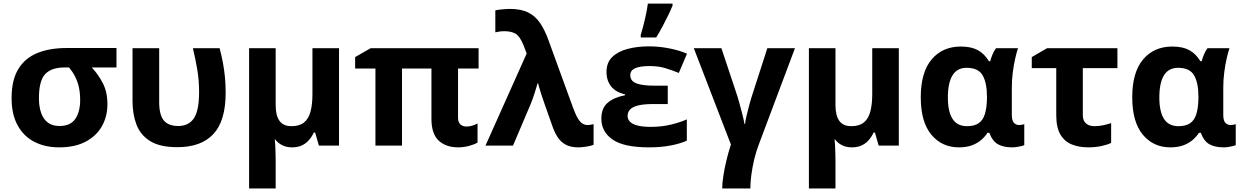

<svg xmlns="http://www.w3.org/2000/svg" viewBox="-20 -816 6967 1076"><path d="M582 -231.9Q582 -163.6 551.3 -108.9Q520.5 -54.2 460.2 -22.2Q399.9 9.8 312 9.8Q231.9 9.8 171.9 -21.5Q111.8 -52.7 78.4 -114.3Q44.9 -175.8 44.9 -266.1Q44.9 -366.7 82.3 -428.5Q119.6 -490.2 188.7 -518.6Q257.8 -546.9 353 -546.9H632.8V-438H494.1Q530.3 -399.9 556.2 -350.1Q582 -300.3 582 -231.9ZM198.2 -266.1Q198.2 -219.2 210.2 -184.1Q222.2 -148.9 247.6 -129.4Q272.9 -109.9 314 -109.9Q375 -109.9 402.1 -149.9Q429.2 -189.9 429.2 -254.9Q429.2 -294.9 422.1 -327.1Q415 -359.4 401.1 -386.5Q387.2 -413.6 367.2 -438H342.8Q267.6 -438 232.9 -400.4Q198.2 -362.8 198.2 -266.1Z M973.6 8.8Q876 8.8 821.3 -25.4Q766.6 -59.6 744.6 -118.2Q722.7 -176.8 722.7 -249V-545.9H872.1V-244.1Q872.1 -172.9 897.7 -141.4Q923.3 -109.9 979 -109.9Q1037.1 -109.9 1066.4 -152.8Q1095.7 -195.8 1095.7 -299.8Q1095.7 -364.7 1086.2 -422.4Q1076.7 -480 1061 -545.9H1210.9Q1222.2 -502.4 1229.5 -462.9Q1236.8 -423.3 1240.7 -383.1Q1244.6 -342.8 1244.6 -295.9Q1244.6 -138.7 1176 -64.9Q1107.4 8.8 973.6 8.8Z M1879.9 -545.9V0H1767.1L1746.1 -73.2H1738.8Q1725.6 -45.9 1708 -27.3Q1690.4 -8.8 1668 0.5Q1645.5 9.8 1616.7 9.8Q1586.9 9.8 1562.7 -1.7Q1538.6 -13.2 1522.9 -34.2H1520Q1521.5 -23.9 1522.5 -2.7Q1523.4 18.6 1524.2 42.2Q1524.9 65.9 1524.9 84V240.2H1376V-545.9H1524.9V-227.1Q1524.9 -168.5 1546.4 -138.7Q1567.9 -108.9 1613.8 -108.9Q1658.2 -108.9 1683.8 -129.6Q1709.5 -150.4 1720.2 -190.7Q1731 -231 1731 -289.1V-545.9Z M2592.8 -106.9Q2610.4 -106.9 2626.2 -111.6Q2642.1 -116.2 2656.2 -124V-17.1Q2638.7 -6.3 2608.6 1.7Q2578.6 9.8 2547.9 9.8Q2479 9.8 2438.5 -28.1Q2397.9 -65.9 2397.9 -149.9V-432.1H2232.9V0H2084V-432.1H1970.2V-496.1L2057.1 -545.9H2662.1V-432.1H2546.9V-155.8Q2546.9 -131.3 2560.1 -119.1Q2573.2 -106.9 2592.8 -106.9Z M2700.7 0 2931.6 -516.1 2914.6 -561Q2893.6 -612.8 2869.6 -627Q2845.7 -641.1 2805.7 -641.1Q2792 -641.1 2778.8 -639.2Q2765.6 -637.2 2755.9 -634.8V-757.8Q2765.1 -760.3 2779.5 -762Q2793.9 -763.7 2809.6 -764.9Q2825.2 -766.1 2836.9 -766.1Q2900.4 -766.1 2940.9 -745.6Q2981.4 -725.1 3007.6 -685.8Q3033.7 -646.5 3053.7 -590.8L3190.9 -213.9Q3206.1 -172.4 3219.2 -151.1Q3232.4 -129.9 3245.6 -122.6Q3258.8 -115.2 3272.9 -115.2Q3280.3 -115.2 3289.1 -116.7Q3297.9 -118.2 3306.6 -120.1V-4.9Q3298.8 -1 3283.2 2.4Q3267.6 5.9 3250.5 7.8Q3233.4 9.8 3220.7 9.8Q3180.2 9.8 3153.1 -3.9Q3126 -17.6 3108.4 -42.7Q3090.8 -67.9 3078.6 -101.1L3031.7 -233.9Q3025.9 -250 3020.8 -265.9Q3015.6 -281.7 3010.7 -296.6Q3005.9 -311.5 3002.2 -325Q2998.5 -338.4 2995.6 -349.1H2992.7Q2985.4 -322.8 2975.3 -292Q2965.3 -261.2 2955.6 -236.8L2855 0Z M3722.2 -335.9V-232.9H3640.1Q3588.9 -232.9 3557.4 -225.3Q3525.9 -217.8 3511.5 -202.9Q3497.1 -188 3497.1 -166Q3497.1 -147.9 3510 -134.3Q3522.9 -120.6 3551.8 -112.8Q3580.6 -105 3627.9 -105Q3689 -105 3741.9 -118.2Q3794.9 -131.3 3829.1 -147V-27.8Q3791.5 -10.7 3737.8 -0.5Q3684.1 9.8 3617.2 9.8Q3476.1 9.8 3413.1 -33.9Q3350.1 -77.6 3350.1 -150.9Q3350.1 -210.9 3386.5 -241Q3422.9 -271 3482.9 -282.2V-287.1Q3430.7 -299.3 3404.8 -331.8Q3378.9 -364.3 3378.9 -413.1Q3378.9 -465.3 3411.1 -496.6Q3443.4 -527.8 3497.6 -542Q3551.8 -556.2 3617.2 -556.2Q3673.8 -556.2 3731 -544.9Q3788.1 -533.7 3830.1 -515.1L3784.2 -407.2Q3748 -421.9 3709.7 -433.8Q3671.4 -445.8 3621.1 -445.8Q3566.4 -445.8 3539.3 -433.6Q3512.2 -421.4 3512.2 -395Q3512.2 -362.8 3544.9 -349.4Q3577.6 -335.9 3647 -335.9ZM3570.8 -606V-621.1Q3576.7 -638.7 3582.5 -660.9Q3588.4 -683.1 3594 -707Q3599.6 -731 3604 -753.9Q3608.4 -776.9 3610.8 -795.9H3749V-784.2Q3738.3 -758.3 3724.1 -729Q3710 -699.7 3693.4 -668.7Q3676.8 -637.7 3657.7 -606Z M4435.1 -545.9 4233.4 -8.8Q4217.8 31.2 4207 76.2Q4196.3 121.1 4190.7 163.8Q4185.1 206.5 4185.1 240.2H4027.3Q4027.3 212.4 4033.7 170.4Q4040 128.4 4051.3 81.8Q4062.5 35.2 4076.2 -5.9L3868.2 -545.9H4022.9L4103 -305.2Q4112.3 -278.8 4122.6 -242.2Q4132.8 -205.6 4141.1 -172.1Q4149.4 -138.7 4152.3 -121.1H4155.3Q4156.7 -136.2 4163.3 -165.5Q4169.9 -194.8 4179.7 -230.2Q4189.5 -265.6 4200.2 -297.9L4280.3 -545.9Z M5017.1 -545.9V0H4904.3L4883.3 -73.2H4876Q4862.8 -45.9 4845.2 -27.3Q4827.6 -8.8 4805.2 0.5Q4782.7 9.8 4753.9 9.8Q4724.1 9.8 4700 -1.7Q4675.8 -13.2 4660.2 -34.2H4657.2Q4658.7 -23.9 4659.7 -2.7Q4660.6 18.6 4661.4 42.2Q4662.1 65.9 4662.1 84V240.2H4513.2V-545.9H4662.1V-227.1Q4662.1 -168.5 4683.6 -138.7Q4705.1 -108.9 4751 -108.9Q4795.4 -108.9 4821 -129.6Q4846.7 -150.4 4857.4 -190.7Q4868.2 -231 4868.2 -289.1V-545.9Z M5399.4 -108.9Q5440.4 -108.9 5464.6 -125.5Q5488.8 -142.1 5499.5 -177Q5510.3 -211.9 5511.2 -266.1V-272Q5511.2 -351.6 5486.8 -393.8Q5462.4 -436 5397 -436Q5343.8 -436 5317.9 -393.6Q5292 -351.1 5292 -270Q5292 -189.9 5318.4 -149.4Q5344.7 -108.9 5399.4 -108.9ZM5354 9.8Q5258.3 9.8 5199.2 -61.5Q5140.1 -132.8 5140.1 -271Q5140.1 -410.6 5200.9 -482.9Q5261.7 -555.2 5365.2 -555.2Q5423.3 -555.2 5460.4 -534.7Q5497.6 -514.2 5522 -473.1H5529.3Q5533.7 -490.2 5542 -510.5Q5550.3 -530.8 5562 -545.9H5685.1Q5677.7 -524.4 5669.7 -489.5Q5661.6 -454.6 5656 -412.1Q5650.4 -369.6 5650.4 -325.2V-172.9Q5650.4 -139.2 5662.6 -127.2Q5674.8 -115.2 5691.4 -115.2Q5698.2 -115.2 5707.5 -116.9Q5716.8 -118.7 5720.2 -120.1V-2.9Q5715.3 0 5703.6 2.9Q5691.9 5.9 5678.2 7.8Q5664.6 9.8 5653.3 9.8Q5603 9.8 5572.3 -7.8Q5541.5 -25.4 5524.4 -71.8H5514.2Q5499.5 -49.3 5477.8 -30.8Q5456.1 -12.2 5425.5 -1.2Q5395 9.8 5354 9.8Z M6242.2 -545.9V-434.1H6048.3V-170.9Q6048.3 -139.6 6066.2 -124.3Q6084 -108.9 6113.3 -108.9Q6137.7 -108.9 6160.9 -113.8Q6184.1 -118.7 6207 -126V-15.1Q6184.6 -4.4 6151.4 2.7Q6118.2 9.8 6079.1 9.8Q6028.3 9.8 5987.5 -6.1Q5946.8 -22 5923.1 -61.3Q5899.4 -100.6 5899.4 -170.9V-434.1H5762.2V-496.1L5848.1 -545.9Z M6584.5 -108.9Q6625.5 -108.9 6649.7 -125.5Q6673.8 -142.1 6684.6 -177Q6695.3 -211.9 6696.3 -266.1V-272Q6696.3 -351.6 6671.9 -393.8Q6647.5 -436 6582 -436Q6528.8 -436 6502.9 -393.6Q6477.1 -351.1 6477.1 -270Q6477.1 -189.9 6503.4 -149.4Q6529.8 -108.9 6584.5 -108.9ZM6539.1 9.8Q6443.4 9.8 6384.3 -61.5Q6325.2 -132.8 6325.2 -271Q6325.2 -410.6 6386 -482.9Q6446.8 -555.2 6550.3 -555.2Q6608.4 -555.2 6645.5 -534.7Q6682.6 -514.2 6707 -473.1H6714.4Q6718.8 -490.2 6727.1 -510.5Q6735.4 -530.8 6747.1 -545.9H6870.1Q6862.8 -524.4 6854.7 -489.5Q6846.7 -454.6 6841.1 -412.1Q6835.4 -369.6 6835.4 -325.2V-172.9Q6835.4 -139.2 6847.7 -127.2Q6859.9 -115.2 6876.5 -115.2Q6883.3 -115.2 6892.6 -116.9Q6901.9 -118.7 6905.3 -120.1V-2.9Q6900.4 0 6888.7 2.9Q6877 5.9 6863.3 7.8Q6849.6 9.8 6838.4 9.8Q6788.1 9.8 6757.3 -7.8Q6726.6 -25.4 6709.5 -71.8H6699.2Q6684.6 -49.3 6662.8 -30.8Q6641.1 -12.2 6610.6 -1.2Q6580.1 9.8 6539.1 9.8Z"/></svg>

Font: Wonky
Style: Regular
Weight: 400
Designer: Monotype Design Team
Foundry: Monotype Imaging Inc.
Version: Version 3.000